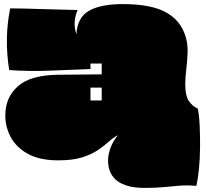

<svg xmlns="http://www.w3.org/2000/svg" viewBox="-20 -751 1008 940"><path d="M687 169Q600 169 554.5 135Q509 101 509 34Q509 7 520.5 -25.5Q532 -58 557 -89Q535 -78 512.5 -57.5Q490 -37 459 -16Q428 5 382 19.5Q336 34 265 34Q175 34 118 3Q61 -28 33.5 -78Q6 -128 6 -186Q6 -274 68 -329Q130 -384 266 -385L478 -387V-440H423V-413Q321 -409 222 -405Q123 -401 25 -408Q0 -564 30 -710Q59 -710 100.5 -709Q142 -708 188.5 -706.5Q235 -705 280 -704Q325 -703 360 -702Q347 -672 345.5 -642Q344 -612 354 -584Q359 -667 417 -699Q475 -731 581 -731Q718 -731 791 -691.5Q864 -652 888 -574Q900 -537 898.5 -494.5Q897 -452 892 -412Q887 -372 887 -340Q887 -279 906.5 -253.5Q926 -228 948 -220Q955 -188 957.5 -137.5Q960 -87 959.5 -30.5Q959 26 954 76.5Q949 127 941 159Q897 155 860 158Q823 161 783 165Q743 169 687 169ZM423 -259H478V-322H423Z"/></svg>

Font: Oi
Style: Regular
Weight: 400
Designer: Kostas Bartsokas, Mohamad Dakak
Foundry: Foundry5
Version: Version 4.000